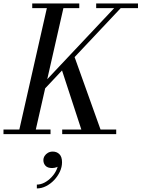

<svg xmlns="http://www.w3.org/2000/svg" viewBox="-60 -770 812 1102"><path d="M118.5 -217 619 -748.5H656.5L156 -217ZM-40 0V-26.5H230V0ZM297 0V-26.5H607V0ZM45 0 215 -750H310L139.5 0ZM415.5 0 289 -387 361.5 -461 526.5 0ZM125 -723.5V-750H395V-723.5ZM492 -723.5V-750H732V-723.5ZM151.5 311.5V289.5Q173.5 289.5 195.8 277.8Q218 266 236.2 246.5Q254.5 227 265 203.5Q275.5 180 274 156H295.5Q295.5 167.5 286.8 176.2Q278 185 265 189.8Q252 194.5 239 194.5Q213 194.5 201 181.2Q189 168 189 149.5Q189 136.5 196 125.2Q203 114 215.2 107Q227.5 100 242.5 100Q266 100 281 115Q296 130 296 161.5Q296 188.5 283.8 215Q271.5 241.5 250.8 263.5Q230 285.5 204.2 298.5Q178.5 311.5 151.5 311.5Z"/></svg>

Font: Bodoni Moda 9pt
Style: Italic
Weight: 400
Italic angle: -13°
Designer: Owen Earl
Foundry: indestructible type
Version: Version 2.005